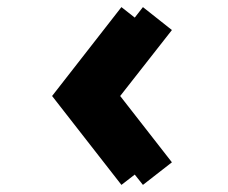

<svg xmlns="http://www.w3.org/2000/svg" viewBox="-20 -549 642 540"><path d="M321.5 -29 359 -58 382 -29 463.5 -92.5 318 -279 463.5 -464.5 382 -529 359 -499.5 321.5 -529 126.5 -279Z"/></svg>

Font: Spartan
Style: Bold
Weight: 700
Designer: Matt Bailey, Mirko Velimirovic
Foundry: Matt Bailey
Version: Version 1.003; ttfautohint (v1.8.3)